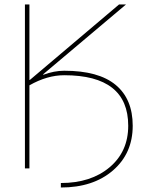

<svg xmlns="http://www.w3.org/2000/svg" viewBox="-20 -750 657 855"><path d="M266 -415Q190 -415 111 -370V0H91V-730H111V-394H113L510 -730H541L172 -419L173 -417Q221 -435 266 -435Q419 -435 495 -372Q571 -309 571 -190Q571 -67 483 9Q395 85 251 85V65Q385 65 468 -5Q551 -75 551 -190Q551 -415 266 -415Z"/></svg>

Font: Mplus 1p Thin
Style: Regular
Weight: 250
Version: Version 1.061